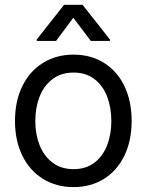

<svg xmlns="http://www.w3.org/2000/svg" viewBox="-20 -763 607 794"><path d="M42 -262.7Q42 -344.7 72.3 -406.7Q102.5 -468.8 157.7 -502.9Q212.9 -537.1 284.2 -537.1Q355.5 -537.1 410.2 -502.9Q464.8 -468.8 494.6 -406.7Q524.4 -344.7 524.4 -262.7Q524.4 -181.6 494.6 -119.6Q464.8 -57.6 410.2 -23.4Q355.5 10.7 284.2 10.7Q212.9 10.7 157.7 -23.4Q102.5 -57.6 72.3 -119.6Q42 -181.6 42 -262.7ZM440.4 -262.7Q440.4 -317.4 423.3 -362.8Q406.2 -408.2 371.1 -435.5Q335.9 -462.9 284.2 -462.9Q232.4 -462.9 196.8 -435.5Q161.1 -408.2 143.6 -362.8Q126 -317.4 126 -262.7Q126 -208 143.6 -163.1Q161.1 -118.2 196.8 -90.8Q232.4 -63.5 284.2 -63.5Q335.9 -63.5 371.1 -90.8Q406.2 -118.2 423.3 -163.1Q440.4 -208 440.4 -262.7ZM283.2 -689.5 211.9 -593.8H131.8V-599.6L245.1 -743.2H321.3L434.6 -599.6V-593.8H355.5Z"/></svg>

Font: Pretendard Std Variable
Style: Regular
Weight: 400
Designer: Base glyphs from Inter by Rasmus Andersson; Hangeul glyphs from Noto Sans CJK(Source Han Sans) by Jang Soo-young and Kan
Foundry: Kil Hyung-jin
Version: Version 1.309;Glyphs 3.2 (3225)